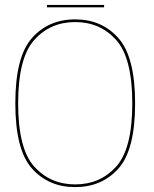

<svg xmlns="http://www.w3.org/2000/svg" viewBox="-20 -759 627 783"><path d="M286.5 4Q395.5 4 463.2 -72Q531 -148 531 -337.5Q531 -526.5 463.2 -603.2Q395.5 -680 286.5 -680Q177.5 -680 110 -603.5Q42.5 -527 42.5 -337.5Q42.5 -148 110.2 -72Q178 4 286.5 4ZM286.5 -7Q185 -7 119.5 -79.8Q54 -152.5 54 -337.5Q54 -522.5 119.5 -595.8Q185 -669 286.5 -669Q388.5 -669 454 -595.8Q519.5 -522.5 519.5 -337.5Q519.5 -152.5 454 -79.8Q388.5 -7 286.5 -7ZM171.5 -729H404.5V-739H171.5Z"/></svg>

Font: Anybody Thin Thin
Style: Regular
Weight: 250
Version: Version 1.113;gftools[0.9.25]